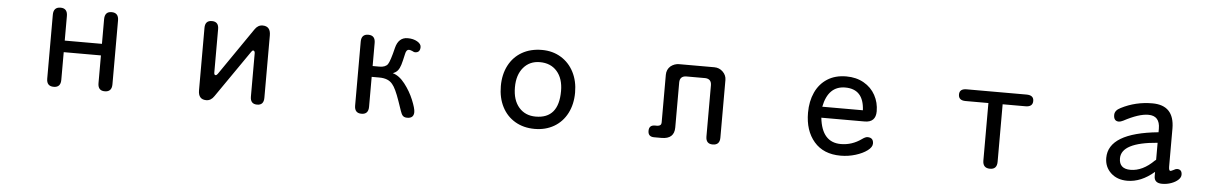

<svg xmlns="http://www.w3.org/2000/svg" viewBox="-29 -869 8058 1260"><g transform="rotate(5 4000.0 -239.5)"><path d="M623 -449.2Q623 -500 668 -500Q714.8 -500 714.8 -449.2V-28.3Q714.8 21.5 668 21.5Q623 21.5 623 -28.3V-210.9H377.9V-28.3Q377.9 21.5 332 21.5Q285.2 21.5 285.2 -28.3V-449.2Q285.2 -500 332 -500Q377.9 -500 377.9 -449.2V-287.1H623Z M1616.2 -330.1Q1609.4 -330.1 1603.5 -320.3L1388.7 -9.8Q1368.2 21.5 1336.9 21.5Q1284.2 21.5 1284.2 -39.1V-450.2Q1284.2 -499 1329.1 -499Q1374 -499 1374 -450.2V-164.1Q1374 -147.5 1383.8 -147.5Q1390.6 -147.5 1397.5 -157.2L1611.3 -467.8Q1631.8 -499 1663.1 -499Q1715.8 -499 1715.8 -438.5V-27.3Q1715.8 21.5 1671.9 21.5Q1627 21.5 1627 -27.3V-312.5Q1627 -320.3 1624 -325.2Q1621.1 -330.1 1616.2 -330.1Z M2504.9 -318.4Q2519.5 -339.8 2541 -428.7Q2558.6 -499 2619.1 -499Q2656.2 -499 2682.1 -483.9Q2708 -468.8 2708 -448.2Q2708 -411.1 2673.8 -411.1Q2668 -411.1 2655.3 -418Q2641.6 -423.8 2633.8 -423.8Q2616.2 -423.8 2610.4 -394.5Q2599.6 -344.7 2592.3 -321.3Q2585 -297.9 2573.7 -283.7Q2562.5 -269.5 2541 -261.7Q2584 -250 2621.6 -201.7Q2659.2 -153.3 2681.6 -98.6Q2704.1 -43.9 2704.1 -19.5Q2704.1 21.5 2660.2 21.5Q2636.7 21.5 2627 5.9Q2621.1 0 2593.8 -83Q2565.4 -165 2543 -190.4Q2515.6 -225.6 2456.1 -225.6H2405.3V-28.3Q2405.3 21.5 2359.4 21.5Q2313.5 21.5 2313.5 -28.3V-449.2Q2313.5 -499 2359.4 -499Q2405.3 -499 2405.3 -449.2V-296.9H2450.2Q2489.3 -296.9 2504.9 -318.4Z M3744.1 -239.3Q3744.1 -162.1 3713.4 -102.5Q3682.6 -43 3627 -10.7Q3571.3 21.5 3500 21.5Q3426.8 21.5 3371.1 -11.2Q3315.4 -43.9 3285.2 -103Q3254.9 -162.1 3254.9 -239.3Q3254.9 -316.4 3285.6 -375.5Q3316.4 -434.6 3372.6 -466.8Q3428.7 -499 3503.9 -499Q3574.2 -499 3628.9 -465.8Q3683.6 -432.6 3713.9 -373.5Q3744.1 -314.5 3744.1 -239.3ZM3347.7 -239.3Q3347.7 -155.3 3389.2 -107.4Q3430.7 -59.6 3500 -59.6Q3651.4 -59.6 3651.4 -241.2Q3651.4 -323.2 3609.9 -370.6Q3568.4 -418 3497.1 -418Q3429.7 -418 3388.7 -369.6Q3347.7 -321.3 3347.7 -239.3Z M4586.9 -408.2H4460Q4419.9 -406.2 4418.9 -366.2V-68.4Q4418.9 7.8 4335 7.8H4286.1Q4246.1 7.8 4246.1 -31.2Q4246.1 -69.3 4285.2 -69.3H4301.8Q4327.1 -71.3 4327.1 -92.8V-407.2Q4327.1 -442.4 4352.5 -464.8Q4377.9 -484.4 4408.2 -484.4H4639.6Q4672.9 -484.4 4696.3 -461.4Q4719.7 -438.5 4719.7 -407.2V-27.3Q4719.7 21.5 4672.9 21.5Q4627.9 21.5 4627.9 -27.3V-366.2Q4627 -406.2 4586.9 -408.2Z M5510.7 -54.7Q5584 -54.7 5646.5 -99.6Q5668 -115.2 5681.6 -115.2Q5720.7 -115.2 5720.7 -76.2Q5720.7 -52.7 5690.9 -30.3Q5661.1 -7.8 5613.8 6.8Q5566.4 21.5 5515.6 21.5Q5402.3 21.5 5340.3 -50.8Q5278.3 -123 5278.3 -241.2Q5278.3 -316.4 5305.2 -375Q5332 -433.6 5383.8 -466.8Q5435.5 -500 5508.8 -500Q5574.2 -500 5624 -471.7Q5673.8 -443.4 5700.2 -395Q5726.6 -346.7 5726.6 -289.1Q5726.6 -215.8 5653.3 -215.8H5368.2Q5385.7 -54.7 5510.7 -54.7ZM5507.8 -426.8Q5395.5 -426.8 5368.2 -288.1H5635.7Q5628.9 -426.8 5507.8 -426.8Z M6500 21.5Q6452.1 21.5 6452.1 -28.3V-407.2H6301.8Q6254.9 -407.2 6254.9 -446.3Q6254.9 -484.4 6301.8 -484.4H6696.3Q6744.1 -484.4 6744.1 -446.3Q6744.1 -407.2 6696.3 -407.2H6545.9V-28.3Q6545.9 21.5 6500 21.5Z M7404.3 21.5Q7336.9 21.5 7295.4 -17.6Q7253.9 -56.6 7253.9 -116.2Q7253.9 -281.2 7581.1 -313.5V-336.9Q7581.1 -421.9 7504.9 -421.9Q7442.4 -421.9 7343.8 -369.1Q7326.2 -360.4 7315.4 -360.4Q7281.2 -360.4 7281.2 -401.4Q7281.2 -431.6 7319.3 -450.2Q7414.1 -499 7524.4 -499Q7668.9 -499 7669.9 -346.7V-96.7Q7669.9 -67.4 7680.7 -67.4Q7684.6 -67.4 7700.2 -75.2Q7714.8 -84 7723.6 -84Q7755.9 -84 7755.9 -48.8Q7755.9 -31.2 7738.8 -15.1Q7721.7 1 7693.4 11.2Q7665 21.5 7633.8 21.5Q7581.1 21.5 7581.1 -24.4V-52.7Q7495.1 21.5 7404.3 21.5ZM7343.8 -121.1Q7343.8 -51.8 7418.9 -51.8Q7499 -51.8 7574.2 -127Q7581.1 -130.9 7581.1 -132.8V-244.1Q7343.8 -225.6 7343.8 -121.1Z"/></g></svg>

Font: FakePearl
Style: Regular
Weight: 400
Version: Version 1.2